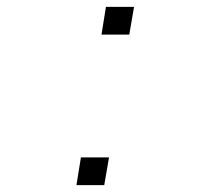

<svg xmlns="http://www.w3.org/2000/svg" viewBox="-20 -540 640 560"><path d="M276 -439 289 -520H371L357 -439ZM203 0 216 -81H298L284 0Z"/></svg>

Font: Iosevka SS04 XLt Ex
Style: Italic
Weight: 200
Width: 7
Italic angle: -9°
Monospace: yes
Designer: Belleve Invis
Foundry: Belleve Invis
Version: Version 19.0.0; ttfautohint (v1.8.4)